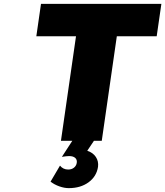

<svg xmlns="http://www.w3.org/2000/svg" viewBox="-20 -721 846 983"><path d="M166 -535.2 189.9 -701.2H806.2L782.2 -535.2H578.1L501 0H460.9L426.8 50.8Q456.1 60.5 470.7 82.5Q485.4 104.5 481.9 132.8Q474.6 182.1 433.6 212.2Q392.6 242.2 332 242.2Q309.6 242.2 283.9 233.2Q258.3 224.1 238.8 209L287.1 127Q303.2 147 329.1 147Q346.7 147 358.6 137.5Q370.6 127.9 373 112.8Q375.5 96.7 365 87.4Q354.5 78.1 334 78.1Q321.3 78.1 296.9 82L350.1 0H292L369.1 -535.2Z"/></svg>

Font: Trueno ExtraBold
Style: Italic
Weight: 800
Designer: Julieta Ulanovsky
Foundry: Julieta Ulanovsky
Version: Version 3.001b | FøM Fix